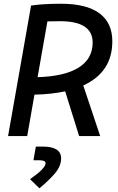

<svg xmlns="http://www.w3.org/2000/svg" viewBox="-20 -723 626 1020"><path d="M22.9 0 145 -693.4Q207.5 -703.1 305.2 -703.1Q439 -703.1 507.8 -652.6Q576.7 -602.1 576.7 -503.4Q576.7 -339.4 422.4 -269L512.2 0H400.4L326.2 -237.8Q254.4 -222.2 163.1 -220.2L124.5 0ZM179.7 -313Q323.7 -317.4 397.9 -364Q472.2 -410.6 472.2 -497.1Q472.2 -610.4 298.8 -610.4Q263.7 -610.4 231.9 -609.4ZM189.5 277.3 139.6 229Q222.2 171.4 222.2 144Q222.2 128.4 189.5 128.4H157.7L170.4 55.7H207Q304.7 55.7 304.7 118.2Q304.7 160.6 270 200.2Q235.4 239.7 189.5 277.3Z"/></svg>

Font: Cascadia Mono PL
Style: Italic
Weight: 400
Italic angle: -10°
Monospace: yes
Designer: Aaron Bell
Foundry: Saja Typeworks
Version: Version 2404.023; ttfautohint (v1.8.4)